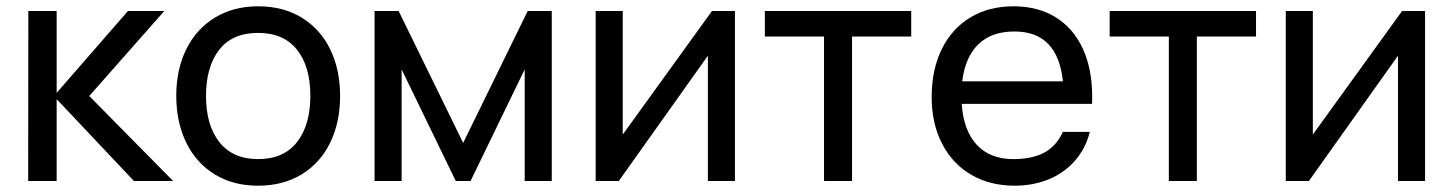

<svg xmlns="http://www.w3.org/2000/svg" viewBox="-20 -575 4618 610"><path d="M160 0H69.5L70 -540H160V-280L386.5 -540H502L263.5 -270L530 0H405.5L160 -260Z M540 -270.5Q540 -354.5 572 -419Q604 -483.5 663 -519.2Q722 -555 800 -555Q879.5 -555 938.5 -519Q997.5 -483 1029 -418.5Q1060.5 -354 1060.5 -270.5Q1060.5 -186 1028.8 -121.2Q997 -56.5 938 -20.8Q879 15 800 15Q720.5 15 661.8 -21.2Q603 -57.5 571.5 -122.2Q540 -187 540 -270.5ZM966 -270.5Q966 -364 923.5 -417.2Q881 -470.5 800 -470.5Q718 -470.5 676.2 -416.5Q634.5 -362.5 634.5 -270.5Q634.5 -177 677.2 -123.2Q720 -69.5 800 -69.5Q881.5 -69.5 923.8 -123.8Q966 -178 966 -270.5Z M1256 0H1170V-540H1246.5L1451.5 -121L1656.5 -540H1733V0H1647V-354.5L1475 0H1428L1256 -354.5Z M2242 -540H2315V0H2229V-398L1946 0H1872.5V-540H1958.5V-147.5Z M2687 0H2598V-459H2410V-540H2875V-459H2687Z M3035.5 -245Q3041 -160.5 3083.2 -115Q3125.5 -69.5 3200 -69.5Q3257 -69.5 3296 -89.2Q3335 -109 3357 -156H3442.5Q3428.5 -101.5 3394 -63Q3359.5 -24.5 3310.5 -4.8Q3261.5 15 3204 15Q3125 15 3065.2 -20Q3005.5 -55 2972.8 -119Q2940 -183 2940 -266.5Q2940 -354 2972.2 -419.2Q3004.5 -484.5 3063.2 -519.8Q3122 -555 3200 -555Q3277.5 -555 3333.8 -520.2Q3390 -485.5 3420 -420.8Q3450 -356 3450 -267Q3450 -252.5 3449.5 -245ZM3037 -316.5H3357Q3340.5 -475 3203 -475Q3130.5 -475 3088.5 -434.5Q3046.5 -394 3037 -316.5Z M3782.5 0H3693.5V-459H3505.5V-540H3970.5V-459H3782.5Z M4434.5 -540H4507.5V0H4421.5V-398L4138.5 0H4065V-540H4151V-147.5Z"/></svg>

Font: CCSD_manrope Medium
Style: Regular
Weight: 500
Designer: Mikhail Sharanda
Foundry: Mikhail Sharanda
Version: Version 4.503